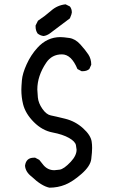

<svg xmlns="http://www.w3.org/2000/svg" viewBox="-20 -856 540 890"><path d="M209 14Q172 6 127 -37Q98 -59 96 -88Q101 -125 137 -125H143L162 -115L182 -90Q202 -67 232 -67Q236 -67 256 -69.5Q276 -72 308 -106Q335 -135 335 -162Q335 -166 332 -183Q329 -200 300 -216.5Q271 -233 223.5 -242Q176 -251 137 -290Q98 -329 87 -373Q79 -405 79 -440Q79 -453 81.5 -484Q84 -515 103.5 -558Q123 -601 153 -634Q198 -684 260 -684Q273 -684 301 -680Q329 -676 352.5 -650Q376 -624 389.5 -603.5Q403 -583 403 -556L394 -536Q382 -526 364 -526H358L339 -536Q311 -604 267 -604Q220 -604 194 -565Q153 -504 153 -441Q153 -431 155.5 -404.5Q158 -378 176.5 -351.5Q195 -325 215.5 -321Q236 -317 282.5 -305.5Q329 -294 365 -261.5Q401 -229 405 -199Q407 -186 407 -170Q407 -151 403 -118.5Q399 -86 358 -50Q317 -14 282.5 0Q248 14 209 14ZM182 -689Q166 -691 154 -701Q145 -715 145 -732V-738L156 -760Q188 -781 217 -806.5Q246 -832 284 -836L304 -826Q313 -815 313 -798Q313 -792 304 -771L211 -701Q197 -691 182 -689Z"/></svg>

Font: Xiaolai Mono SC
Style: Regular
Weight: 400
Monospace: yes
Designer: LXGW / Nozomi Seto
Version: Version 3.113;September 30, 2024